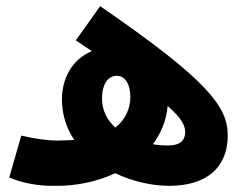

<svg xmlns="http://www.w3.org/2000/svg" viewBox="-20 -595 801 623"><path d="M159 8C225 9 294 -5 354 -33C412 -5 476 8 529 8C650 8 719 -51 719 -156C719 -249 654 -335 305 -575L226 -464C244 -452 262 -440 278 -429C214 -403 181 -340 181 -273C181 -222 196 -178 221 -141C204 -140 187 -139 167 -139C134 -139 90 -145 49 -155L10 -19C54 -1 103 9 159 8ZM311 -276C311 -318 328 -349 359 -349C389 -349 403 -317 403 -280C403 -244 387 -206 354 -181C328 -205 311 -236 311 -276ZM581 -165C580 -140 566 -123 525 -123C509 -123 493 -124 476 -127C502 -162 520 -204 524 -251C571 -210 581 -187 581 -165Z"/></svg>

Font: Noto Sans Arabic UI SemiCondensed Extra
Style: Regular
Weight: 800
Width: 4
Designer: Nadine Chahine - Monotype Design Team
Foundry: Monotype Imaging Inc.
Version: Version 1.900